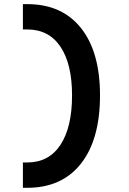

<svg xmlns="http://www.w3.org/2000/svg" viewBox="-20 -811 626 929"><path d="M90.8 97.7V-24.9H111.8Q216.3 -24.9 272.5 -110.1Q328.6 -195.2 328.6 -349.7Q328.6 -501.5 272.5 -585Q216.3 -668.5 111.8 -668.5H90.8V-791H111.8Q279.6 -791 371.7 -675.5Q463.9 -560.1 463.9 -349.6Q463.9 -136.2 371.7 -19.3Q279.6 97.7 111.8 97.7Z"/></svg>

Font: Cascadia Code PL
Style: Regular
Weight: 400
Monospace: yes
Designer: Aaron Bell
Foundry: Saja Typeworks
Version: Version 2102.003